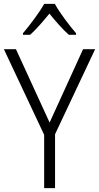

<svg xmlns="http://www.w3.org/2000/svg" viewBox="-20 -967 509 987"><path d="M262 -947H207C183 -903 132 -836 98 -796V-788H135C167 -817 204 -860 234 -897C265 -859 301 -817 334 -788H371V-796C339 -833 286 -902 262 -947ZM235 -337 62 -714H0L207 -274V0H263V-277L469 -714H407Z"/></svg>

Font: Noto Sans Devanagari SemiCondensed Light
Style: Regular
Weight: 300
Width: 4
Designer: Jelle Bosma - Monotype Design Team
Foundry: Monotype Imaging Inc.
Version: Version 2.004